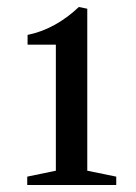

<svg xmlns="http://www.w3.org/2000/svg" viewBox="-20 -946 391 550"><path d="M206 -926 230 -921V-457L313 -440V-416H58V-440L140 -457V-818H59V-846Q138 -862 206 -926Z"/></svg>

Font: Libre Caslon Text
Style: Regular
Weight: 400
Designer: Pablo Impallari, Rodrigo Fuenzalida
Foundry: Pablo Impallari, Rodrigo Fuenzalida
Version: Version 1.002